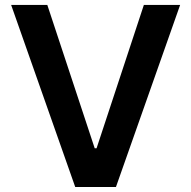

<svg xmlns="http://www.w3.org/2000/svg" viewBox="-20 -747 764 767"><path d="M358.3 -154.8H365.8L554.7 -727.3H699.6L443.2 0H280.5L24.5 -727.3H169Z"/></svg>

Font: Interop SemBd
Style: Regular
Weight: 600
Designer: Rasmus Andersson, Google, Jang Haemin
Foundry: jhaemin
Version: Version 1.008